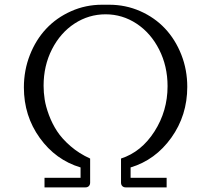

<svg xmlns="http://www.w3.org/2000/svg" viewBox="-20 -812 915 832"><path d="M168.9 -440.4Q168.9 -411.1 173.6 -381.1Q178.2 -351.1 192.1 -313.5Q206.1 -275.9 227.5 -243.2Q249 -210.4 285.9 -178.5Q322.8 -146.5 370.6 -125V-21Q370.6 -11.2 365 -5.6Q359.4 0 350.1 0H172.9V-41.5H329.1V-86.4Q221.2 -118.7 152.3 -214.4Q83.5 -310.1 83.5 -433.1Q83.5 -507.3 109.4 -573.5Q135.3 -639.6 180.2 -687.5Q225.1 -735.4 288.1 -763.4Q351.1 -791.5 421.9 -791.5H453.1Q524.4 -791.5 587.2 -763.9Q649.9 -736.3 694.8 -688.7Q739.7 -641.1 765.6 -575.4Q791.5 -509.8 791.5 -435.5Q791.5 -312 722.4 -215.3Q653.3 -118.7 545.9 -86.4V-41.5H702.1V0H524.9Q515.6 0 510 -5.6Q504.4 -11.2 504.4 -21V-125Q592.8 -153.8 649.4 -242.4Q706.1 -331.1 706.1 -438.5Q706.1 -525.4 669.7 -597.2Q633.3 -668.9 571.8 -709.5Q510.3 -750 437.5 -750Q364.7 -750 303.2 -710Q241.7 -669.9 205.3 -598.6Q168.9 -527.3 168.9 -440.4Z"/></svg>

Font: Resagnicto
Style: Regular
Weight: 500
Version: Version 0.9991